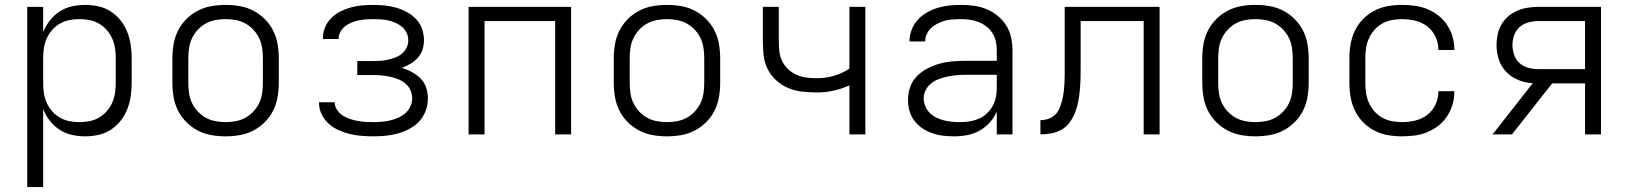

<svg xmlns="http://www.w3.org/2000/svg" viewBox="-20 -548 6640 783"><path d="M91 215V-520H156V-417Q166 -442 183 -464Q200 -486 223 -501Q246 -516 273 -522Q300 -528 328 -528Q355 -528 382 -522Q409 -516 432 -501Q455 -486 472 -464.5Q489 -443 499 -417.5Q509 -392 513 -364.5Q517 -337 517 -310V-210Q517 -183 513 -155.5Q509 -128 499 -102.5Q489 -77 472 -55.5Q455 -34 432 -19Q409 -4 382 2Q355 8 328 8Q300 8 273 2Q246 -4 223 -19Q200 -34 183 -56Q166 -78 156 -103V215ZM304 -50Q325 -50 345.5 -54Q366 -58 384 -68.5Q402 -79 415.5 -94.5Q429 -110 437.5 -129Q446 -148 449 -168.5Q452 -189 452 -210V-310Q452 -331 449 -351.5Q446 -372 437.5 -391Q429 -410 415.5 -425.5Q402 -441 384 -451.5Q366 -462 345.5 -466Q325 -470 304 -470Q283 -470 262.5 -466Q242 -462 224 -451.5Q206 -441 192.5 -425.5Q179 -410 170.5 -391Q162 -372 159 -351.5Q156 -331 156 -310V-210Q156 -189 159 -168.5Q162 -148 170.5 -129Q179 -110 192.5 -94.5Q206 -79 224 -68.5Q242 -58 262.5 -54Q283 -50 304 -50Z M900 8Q871 8 842 3Q813 -2 787 -15.5Q761 -29 740 -50Q719 -71 706 -97Q693 -123 688 -152Q683 -181 683 -210V-310Q683 -339 688 -368Q693 -397 706 -423Q719 -449 740 -470Q761 -491 787 -504.5Q813 -518 842 -523Q871 -528 900 -528Q929 -528 958 -523Q987 -518 1013 -504.5Q1039 -491 1060 -470Q1081 -449 1094 -423Q1107 -397 1112 -368Q1117 -339 1117 -310V-210Q1117 -181 1112 -152Q1107 -123 1094 -97Q1081 -71 1060 -50Q1039 -29 1013 -15.5Q987 -2 958 3Q929 8 900 8ZM900 -50Q921 -50 942 -54Q963 -58 981 -68Q999 -78 1013.5 -93.5Q1028 -109 1037 -128Q1046 -147 1049 -168Q1052 -189 1052 -210V-310Q1052 -331 1049 -352Q1046 -373 1037 -392Q1028 -411 1013.5 -426.5Q999 -442 981 -452Q963 -462 942 -466Q921 -470 900 -470Q879 -470 858 -466Q837 -462 819 -452Q801 -442 786.5 -426.5Q772 -411 763 -392Q754 -373 751 -352Q748 -331 748 -310V-210Q748 -189 751 -168Q754 -147 763 -128Q772 -109 786.5 -93.5Q801 -78 819 -68Q837 -58 858 -54Q879 -50 900 -50Z M1503 8Q1479 8 1454.5 6Q1430 4 1407 -1.5Q1384 -7 1361.5 -17Q1339 -27 1321 -43Q1303 -59 1292 -81.5Q1281 -104 1281 -128V-131H1345V-130Q1345 -114 1354.5 -100Q1364 -86 1377.5 -77Q1391 -68 1406.5 -63Q1422 -58 1438 -55Q1454 -52 1470.5 -51Q1487 -50 1503 -50Q1520 -50 1537.5 -51.5Q1555 -53 1571.5 -57Q1588 -61 1604 -68Q1620 -75 1633 -86.5Q1646 -98 1653.5 -114Q1661 -130 1661 -147Q1661 -165 1653.5 -181Q1646 -197 1632.5 -208Q1619 -219 1602.5 -225.5Q1586 -232 1569 -235.5Q1552 -239 1534.5 -240.5Q1517 -242 1500 -242H1437V-299H1500Q1516 -299 1531.5 -300Q1547 -301 1562 -304.5Q1577 -308 1592 -313.5Q1607 -319 1619 -329Q1631 -339 1638 -353Q1645 -367 1645 -383Q1645 -399 1638.5 -413.5Q1632 -428 1620 -438Q1608 -448 1594 -454.5Q1580 -461 1564.5 -464.5Q1549 -468 1533.5 -469Q1518 -470 1503 -470Q1488 -470 1473 -469Q1458 -468 1443.5 -465Q1429 -462 1415 -456.5Q1401 -451 1389 -442Q1377 -433 1369 -419.5Q1361 -406 1361 -391V-389H1297V-394Q1297 -417 1306.5 -438.5Q1316 -460 1332.5 -476Q1349 -492 1369.5 -502Q1390 -512 1412 -518Q1434 -524 1457 -526Q1480 -528 1503 -528Q1527 -528 1550.5 -525.5Q1574 -523 1596.5 -516.5Q1619 -510 1640 -498.5Q1661 -487 1677 -470Q1693 -453 1701 -430.5Q1709 -408 1709 -384Q1709 -364 1703 -345.5Q1697 -327 1684 -312.5Q1671 -298 1654 -288Q1637 -278 1619 -271Q1640 -265 1660 -254Q1680 -243 1695.5 -227.5Q1711 -212 1718 -190.5Q1725 -169 1725 -146Q1725 -121 1716 -96.5Q1707 -72 1690 -53.5Q1673 -35 1650.5 -23Q1628 -11 1603.5 -4Q1579 3 1553.5 5.5Q1528 8 1503 8Z M1891 0V-520H2309V0H2244V-462H1956V0Z M2700 8Q2671 8 2642 3Q2613 -2 2587 -15.5Q2561 -29 2540 -50Q2519 -71 2506 -97Q2493 -123 2488 -152Q2483 -181 2483 -210V-310Q2483 -339 2488 -368Q2493 -397 2506 -423Q2519 -449 2540 -470Q2561 -491 2587 -504.5Q2613 -518 2642 -523Q2671 -528 2700 -528Q2729 -528 2758 -523Q2787 -518 2813 -504.5Q2839 -491 2860 -470Q2881 -449 2894 -423Q2907 -397 2912 -368Q2917 -339 2917 -310V-210Q2917 -181 2912 -152Q2907 -123 2894 -97Q2881 -71 2860 -50Q2839 -29 2813 -15.5Q2787 -2 2758 3Q2729 8 2700 8ZM2700 -50Q2721 -50 2742 -54Q2763 -58 2781 -68Q2799 -78 2813.5 -93.5Q2828 -109 2837 -128Q2846 -147 2849 -168Q2852 -189 2852 -210V-310Q2852 -331 2849 -352Q2846 -373 2837 -392Q2828 -411 2813.5 -426.5Q2799 -442 2781 -452Q2763 -462 2742 -466Q2721 -470 2700 -470Q2679 -470 2658 -466Q2637 -462 2619 -452Q2601 -442 2586.5 -426.5Q2572 -411 2563 -392Q2554 -373 2551 -352Q2548 -331 2548 -310V-210Q2548 -189 2551 -168Q2554 -147 2563 -128Q2572 -109 2586.5 -93.5Q2601 -78 2619 -68Q2637 -58 2658 -54Q2679 -50 2700 -50Z M3444 0V-200Q3414 -186 3380.5 -178.5Q3347 -171 3313 -171Q3283 -171 3253.5 -174Q3224 -177 3196 -188.5Q3168 -200 3145.5 -220.5Q3123 -241 3110 -267.5Q3097 -294 3094 -324Q3091 -354 3091 -384V-520H3156V-384Q3156 -362 3158 -341Q3160 -320 3169 -300.5Q3178 -281 3194 -266Q3210 -251 3229.5 -242.5Q3249 -234 3270.5 -231.5Q3292 -229 3313 -229Q3348 -229 3381.5 -239Q3415 -249 3444 -268V-520H3509V0Z M3872 8Q3849 8 3826.5 5.5Q3804 3 3782.5 -4.5Q3761 -12 3742 -24.5Q3723 -37 3709 -55.5Q3695 -74 3689 -96Q3683 -118 3683 -141Q3683 -168 3692 -193.5Q3701 -219 3720 -238Q3739 -257 3763.5 -269.5Q3788 -282 3814 -289Q3840 -296 3867 -298Q3894 -300 3921 -300H4045V-344Q4045 -362 4041 -380Q4037 -398 4027 -413.5Q4017 -429 4002 -440.5Q3987 -452 3970 -458.5Q3953 -465 3935 -467.5Q3917 -470 3899 -470Q3883 -470 3867 -469Q3851 -468 3835.5 -464Q3820 -460 3805.5 -453Q3791 -446 3779 -435.5Q3767 -425 3760 -410Q3753 -395 3753 -379H3689V-380Q3689 -404 3698 -427Q3707 -450 3723 -467.5Q3739 -485 3760 -497Q3781 -509 3804 -516Q3827 -523 3851 -525.5Q3875 -528 3899 -528Q3925 -528 3951.5 -524.5Q3978 -521 4002.5 -511Q4027 -501 4048 -484Q4069 -467 4083 -445Q4097 -423 4103 -396.5Q4109 -370 4109 -344V0H4045V-93Q4034 -68 4016 -48Q3998 -28 3974.5 -15Q3951 -2 3924.5 3Q3898 8 3872 8ZM3895 -50Q3915 -50 3934 -53Q3953 -56 3971 -63.5Q3989 -71 4003.5 -84.5Q4018 -98 4027.5 -114.5Q4037 -131 4041 -150.5Q4045 -170 4045 -189V-243H3921Q3902 -243 3884 -241.5Q3866 -240 3848 -236.5Q3830 -233 3812.5 -227Q3795 -221 3780 -210Q3765 -199 3756 -182.5Q3747 -166 3747 -147Q3747 -131 3753.5 -115Q3760 -99 3771.5 -87.5Q3783 -76 3798.5 -68.5Q3814 -61 3830 -57Q3846 -53 3862.5 -51.5Q3879 -50 3895 -50Z M4223 0V-58Q4240 -58 4256 -63.5Q4272 -69 4284 -81Q4296 -93 4302 -109Q4308 -125 4312 -141Q4316 -157 4318 -174Q4320 -191 4321 -207.5Q4322 -224 4322 -241Q4322 -258 4322 -275V-520H4709V0H4644V-462H4387V-277Q4387 -253 4386.5 -230Q4386 -207 4384 -184Q4382 -161 4378 -138Q4374 -115 4366 -93.5Q4358 -72 4345 -52.5Q4332 -33 4312 -21Q4292 -9 4269 -4.5Q4246 0 4223 0Z M5100 8Q5071 8 5042 3Q5013 -2 4987 -15.5Q4961 -29 4940 -50Q4919 -71 4906 -97Q4893 -123 4888 -152Q4883 -181 4883 -210V-310Q4883 -339 4888 -368Q4893 -397 4906 -423Q4919 -449 4940 -470Q4961 -491 4987 -504.5Q5013 -518 5042 -523Q5071 -528 5100 -528Q5129 -528 5158 -523Q5187 -518 5213 -504.5Q5239 -491 5260 -470Q5281 -449 5294 -423Q5307 -397 5312 -368Q5317 -339 5317 -310V-210Q5317 -181 5312 -152Q5307 -123 5294 -97Q5281 -71 5260 -50Q5239 -29 5213 -15.5Q5187 -2 5158 3Q5129 8 5100 8ZM5100 -50Q5121 -50 5142 -54Q5163 -58 5181 -68Q5199 -78 5213.5 -93.5Q5228 -109 5237 -128Q5246 -147 5249 -168Q5252 -189 5252 -210V-310Q5252 -331 5249 -352Q5246 -373 5237 -392Q5228 -411 5213.5 -426.5Q5199 -442 5181 -452Q5163 -462 5142 -466Q5121 -470 5100 -470Q5079 -470 5058 -466Q5037 -462 5019 -452Q5001 -442 4986.5 -426.5Q4972 -411 4963 -392Q4954 -373 4951 -352Q4948 -331 4948 -310V-210Q4948 -189 4951 -168Q4954 -147 4963 -128Q4972 -109 4986.5 -93.5Q5001 -78 5019 -68Q5037 -58 5058 -54Q5079 -50 5100 -50Z M5697 8Q5668 8 5639.5 3Q5611 -2 5585 -15.5Q5559 -29 5538.5 -50Q5518 -71 5505.5 -97Q5493 -123 5488 -152Q5483 -181 5483 -210V-310Q5483 -339 5488 -368Q5493 -397 5505.5 -423Q5518 -449 5538.5 -470Q5559 -491 5585 -504.5Q5611 -518 5639.5 -523Q5668 -528 5697 -528Q5724 -528 5750 -524.5Q5776 -521 5800.5 -511Q5825 -501 5846 -484.5Q5867 -468 5881.5 -446Q5896 -424 5903.5 -398.5Q5911 -373 5911 -347V-344H5846V-346Q5846 -373 5834 -398.5Q5822 -424 5800.5 -440.5Q5779 -457 5752 -463.5Q5725 -470 5697 -470Q5677 -470 5656 -466Q5635 -462 5617 -452Q5599 -442 5585 -426Q5571 -410 5562.5 -391Q5554 -372 5551 -351.5Q5548 -331 5548 -310V-210Q5548 -189 5551 -168.5Q5554 -148 5562.5 -129Q5571 -110 5585 -94Q5599 -78 5617 -68Q5635 -58 5656 -54Q5677 -50 5697 -50Q5725 -50 5752 -56.5Q5779 -63 5800.5 -79.5Q5822 -96 5834 -121.5Q5846 -147 5846 -174V-176H5911V-173Q5911 -147 5903.5 -121.5Q5896 -96 5881.5 -74Q5867 -52 5846 -35.5Q5825 -19 5800.5 -9Q5776 1 5750 4.5Q5724 8 5697 8Z M6146 0H6067L6231 -209Q6201 -210 6172.5 -221.5Q6144 -233 6123 -254.5Q6102 -276 6092.5 -305Q6083 -334 6083 -364Q6083 -386 6087.5 -407.5Q6092 -429 6103 -448Q6114 -467 6131 -481.5Q6148 -496 6168 -504.5Q6188 -513 6210 -516.5Q6232 -520 6253 -520H6509V0H6444V-208H6310ZM6253 -266H6444V-462H6253Q6233 -462 6212.5 -456.5Q6192 -451 6177 -437.5Q6162 -424 6155 -404.5Q6148 -385 6148 -364Q6148 -344 6155 -324Q6162 -304 6177 -290.5Q6192 -277 6212.5 -271.5Q6233 -266 6253 -266Z"/></svg>

Font: Iosevka Light Extended
Style: Regular
Weight: 300
Width: 7
Monospace: yes
Designer: Belleve Invis
Foundry: Belleve Invis
Version: Version 32.5.0; ttfautohint (v1.8.4)